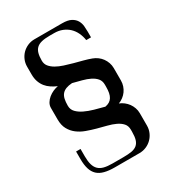

<svg xmlns="http://www.w3.org/2000/svg" viewBox="-195 -815 942 1039"><g transform="rotate(-30 276.0 -295.0)"><path d="M183.1 -703.6H356Q392.1 -703.6 411.9 -692.6Q431.6 -681.6 440.9 -665.3Q450.2 -648.9 451.9 -630.1Q453.6 -611.3 453.6 -595.2V-559.6H423.8Q419.9 -585.4 409.4 -607.4Q398.9 -629.4 382.1 -645.3Q365.2 -661.1 342.5 -670.2Q319.8 -679.2 292 -679.2H264.2Q233.9 -679.2 213.9 -674.3Q193.8 -669.4 181.9 -658.2Q169.9 -647 164.8 -628.7Q159.7 -610.4 159.7 -583Q159.7 -562.5 171.6 -547.6Q183.6 -532.7 203.6 -521.2Q223.6 -509.8 249.3 -501.5Q274.9 -493.2 302 -485.8Q329.1 -478.5 355.5 -471.7Q381.8 -464.8 403.8 -456.5Q419.4 -450.7 432.9 -440.7Q446.3 -430.7 456.1 -417.2Q465.8 -403.8 471.4 -387.7Q477.1 -371.6 477.1 -354V-276.4Q477.1 -258.8 471.7 -242.7Q466.3 -226.6 456.8 -213.4Q447.3 -200.2 434.1 -190.2Q420.9 -180.2 405.3 -174.3Q420.4 -168.5 433.6 -158.2Q446.8 -147.9 456.3 -134.8Q465.8 -121.6 471.4 -105.7Q477.1 -89.8 477.1 -72.3V5.4Q477.1 27.8 468.5 47.6Q460 67.4 445.1 82.3Q430.2 97.2 410.2 105.7Q390.1 114.3 367.7 114.3H212.9Q176.3 114.3 149.9 107.4Q123.5 100.6 106.9 85Q90.3 69.3 82.5 43.9Q74.7 18.6 74.7 -18.1V-64.9H102.5V-18.1Q102.5 12.2 108.4 33Q114.3 53.7 127.2 66.4Q140.1 79.1 161.1 84.5Q182.1 89.8 212.9 89.8H280.8Q311.5 89.8 332.5 86.2Q353.5 82.5 366.5 71.8Q379.4 61 385 42.5Q390.6 23.9 390.6 -6.3V-18.6Q390.6 -43 377 -58.3Q363.3 -73.7 341.1 -84.2Q318.8 -94.7 290.5 -101.8Q262.2 -108.9 232.7 -116.9Q203.1 -125 174.8 -135.3Q146.5 -145.5 124.3 -162.4Q102.1 -179.2 88.4 -204.1Q74.7 -229 74.7 -265.6V-337.4Q74.7 -353.5 83.3 -367.7Q91.8 -381.8 105.2 -392.8Q118.7 -403.8 134.8 -410.9Q150.9 -418 166 -420.4Q147 -428.7 130.1 -439.7Q113.3 -450.7 101.1 -465.8Q88.9 -481 81.8 -501Q74.7 -521 74.7 -547.4V-595.2Q74.7 -617.7 83.3 -637.5Q91.8 -657.2 106.4 -671.9Q121.1 -686.5 140.9 -695.1Q160.6 -703.6 183.1 -703.6ZM390.6 -288.1V-300.3Q390.6 -323.7 377.9 -338.9Q365.2 -354 344.2 -364.5Q323.2 -375 296.1 -382.1Q269 -389.2 240.7 -396.5Q217.8 -395 202.1 -388.9Q186.5 -382.8 177 -371.6Q167.5 -360.4 163.6 -343Q159.7 -325.7 159.7 -301.3Q159.7 -277.8 175.3 -261.5Q190.9 -245.1 215.8 -233.2Q240.7 -221.2 271.7 -212.4Q302.7 -203.6 333.5 -195.8Q349.1 -198.7 359.9 -205.3Q370.6 -211.9 377.4 -222.9Q384.3 -233.9 387.5 -249.8Q390.6 -265.6 390.6 -288.1Z"/></g></svg>

Font: Unique
Style: Regular
Weight: 400
Designer: Anna Pocius (aka Artmaker)
Foundry: Anna Pocius
Version: Version 1.000 2013 initial release